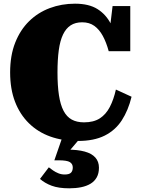

<svg xmlns="http://www.w3.org/2000/svg" viewBox="-20 -748 770 1042"><path d="M426 -627Q389 -627 363.5 -610.5Q338 -594 322 -560.5Q306 -527 299 -475.5Q292 -424 292 -355Q292 -282 300 -230.5Q308 -179 325 -146.5Q342 -114 369.5 -99Q397 -84 436 -84Q488 -84 521.5 -105.5Q555 -127 576 -167.5Q597 -208 609 -262L694 -223Q676 -149 641 -95Q606 -41 548 -12Q490 17 403 17Q320 17 253 -7Q186 -31 137 -79Q88 -127 61.5 -196Q35 -265 35 -355Q35 -447 62.5 -516.5Q90 -586 138 -633Q186 -680 250 -704Q314 -728 387 -728Q463 -728 509.5 -698.5Q556 -669 582 -617.5Q608 -566 621 -499L569 -532L591 -715H687V-470H570Q557 -518 538 -553Q519 -588 492 -607.5Q465 -627 426 -627ZM421 -5 349 80 344 64Q401 64 439.5 74.5Q478 85 497.5 107Q517 129 517 162Q517 193 505 214.5Q493 236 471.5 249Q450 262 420.5 268Q391 274 356 274Q298 274 260.5 260Q223 246 197 223L245 160Q255 168 268 177Q281 186 297 192.5Q313 199 331 199Q356 199 365.5 189Q375 179 375 161Q375 142 359.5 132Q344 122 298 122H275L319 -5Z"/></svg>

Font: Roboto Serif Black
Style: Regular
Weight: 900
Designer: Greg Gazdowicz
Foundry: Commercial Type
Version: Version 1.008